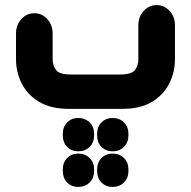

<svg xmlns="http://www.w3.org/2000/svg" viewBox="-20 -428 750 755"><path d="M462 0H249Q180 0 134 -27.5Q88 -55 65.5 -99.5Q43 -144 43 -195V-296Q43 -330 64 -353Q85 -376 115 -376Q145 -376 166 -353Q187 -330 187 -296V-195Q187 -170 200.5 -152.5Q214 -135 260 -135H451Q497 -135 510.5 -152.5Q524 -170 524 -195V-328Q524 -362 545 -385Q566 -408 596 -408Q626 -408 647 -385Q668 -362 668 -328V-195Q668 -144 645.5 -99.5Q623 -55 577.5 -27.5Q532 0 462 0ZM288 167Q261 167 244 149.5Q227 132 227 105V98Q227 71 244 53.5Q261 36 288 36Q315 36 332.5 53.5Q350 71 350 98V105Q350 132 332.5 149.5Q315 167 288 167ZM423 167Q396 167 379 149.5Q362 132 362 105V98Q362 71 379 53.5Q396 36 423 36Q450 36 467.5 53.5Q485 71 485 98V105Q485 132 467.5 149.5Q450 167 423 167ZM227 238Q227 211 244 193.5Q261 176 288 176Q315 176 332.5 193.5Q350 211 350 238V245Q350 272 332.5 289.5Q315 307 288 307Q261 307 244 289.5Q227 272 227 245ZM362 238Q362 211 379 193.5Q396 176 423 176Q450 176 467.5 193.5Q485 211 485 238V245Q485 272 467.5 289.5Q450 307 423 307Q396 307 379 289.5Q362 272 362 245Z"/></svg>

Font: Beiruti Black
Style: Regular
Weight: 900
Designer: Arlette Boutros
Foundry: Boutros
Version: Version 1.41